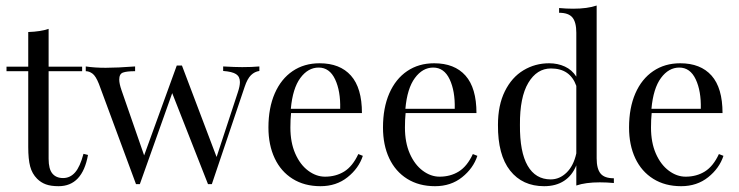

<svg xmlns="http://www.w3.org/2000/svg" viewBox="-20 -652 2632 684"><path d="M153.2 -414.5H272.6V-398.4H153.2V-86.3Q153.2 -50 166.5 -33.9Q179.8 -17.7 204.8 -17.7Q229.8 -17.7 247.6 -37.9Q265.3 -58.1 277.4 -104L293.5 -100Q273.4 11.3 188.7 11.3Q161.3 11.3 143.5 4.8Q125.8 -1.6 112.1 -15.3Q94.4 -33.1 87.5 -58.9Q80.6 -84.7 80.6 -128.2V-398.4H3.2V-414.5H80.6V-537.9Q125.8 -539.5 153.2 -549.2Z M904 -415.3V-399.2Q887.1 -396.8 874.2 -384.3Q861.3 -371.8 851.6 -342.7L734.7 4H721L593.5 -320.2L478.2 4H464.5L332.3 -353.2Q321 -381.5 309.3 -389.9Q297.6 -398.4 285.5 -398.4V-415.3Q316.9 -410.5 356.5 -410.5Q396.8 -410.5 461.3 -415.3V-398.4Q431.5 -398.4 418.1 -393.5Q404.8 -388.7 404.8 -368.5Q404.8 -354 412.9 -330.6L493.5 -98.4L609.7 -418.5H628.2L751.6 -92.7L827.4 -323.4Q834.7 -345.2 834.7 -359.7Q834.7 -379 821 -387.9Q807.3 -396.8 775 -399.2V-415.3Q817.7 -412.9 842.7 -412.9Q878.2 -412.9 904 -415.3Z M1272.6 -96.8Q1258.1 -52.4 1218.1 -20.6Q1178.2 11.3 1121.8 11.3Q1064.5 11.3 1022.6 -14.9Q980.6 -41.1 958.5 -88.3Q936.3 -135.5 936.3 -197.6Q936.3 -267.7 958.9 -319.4Q981.5 -371 1022.6 -398.8Q1063.7 -426.6 1118.5 -426.6Q1191.1 -426.6 1230.2 -382.7Q1269.4 -338.7 1269.4 -249.2H1016.9Q1014.5 -226.6 1014.5 -197.6Q1014.5 -144.4 1031.9 -104.8Q1049.2 -65.3 1077.8 -44Q1106.5 -22.6 1137.9 -22.6Q1176.6 -22.6 1206.5 -41.1Q1236.3 -59.7 1256.5 -103.2ZM1016.1 -264.5H1191.9Q1193.5 -327.4 1173.8 -369.4Q1154 -411.3 1115.3 -411.3Q1077.4 -411.3 1050 -374.2Q1022.6 -337.1 1016.1 -264.5Z M1680.6 -96.8Q1666.1 -52.4 1626.2 -20.6Q1586.3 11.3 1529.8 11.3Q1472.6 11.3 1430.6 -14.9Q1388.7 -41.1 1366.5 -88.3Q1344.4 -135.5 1344.4 -197.6Q1344.4 -267.7 1366.9 -319.4Q1389.5 -371 1430.6 -398.8Q1471.8 -426.6 1526.6 -426.6Q1599.2 -426.6 1638.3 -382.7Q1677.4 -338.7 1677.4 -249.2H1425Q1422.6 -226.6 1422.6 -197.6Q1422.6 -144.4 1439.9 -104.8Q1457.3 -65.3 1485.9 -44Q1514.5 -22.6 1546 -22.6Q1584.7 -22.6 1614.5 -41.1Q1644.4 -59.7 1664.5 -103.2ZM1424.2 -264.5H1600Q1601.6 -327.4 1581.9 -369.4Q1562.1 -411.3 1523.4 -411.3Q1485.5 -411.3 1458.1 -374.2Q1430.6 -337.1 1424.2 -264.5Z M2166.9 -16.9V0Q2141.9 -2.4 2116.9 -2.4Q2066.1 -2.4 2033.1 8.9V-62.9Q2018.5 -26.6 1989.5 -7.7Q1960.5 11.3 1918.5 11.3Q1841.1 11.3 1797.2 -44.4Q1753.2 -100 1754 -207.3Q1754 -277.4 1778.6 -327Q1803.2 -376.6 1844.8 -401.6Q1886.3 -426.6 1936.3 -426.6Q1966.9 -426.6 1992.3 -414.9Q2017.7 -403.2 2033.1 -379V-535.5Q2033.1 -572.6 2019.4 -589.5Q2005.6 -606.5 1971.8 -606.5V-623.4Q1997.6 -621 2021.8 -621Q2072.6 -621 2105.6 -632.3V-87.9Q2105.6 -50.8 2119.4 -33.9Q2133.1 -16.9 2166.9 -16.9ZM2033.1 -105.6V-346Q2011.3 -408.1 1942.7 -408.1Q1892.7 -408.1 1862.1 -356.9Q1831.5 -305.6 1832.3 -207.3Q1831.5 -110.5 1859.7 -61.7Q1887.9 -12.9 1941.9 -12.9Q1973.4 -12.9 1998.4 -37.1Q2023.4 -61.3 2033.1 -105.6Z M2557.3 -96.8Q2542.7 -52.4 2502.8 -20.6Q2462.9 11.3 2406.5 11.3Q2349.2 11.3 2307.3 -14.9Q2265.3 -41.1 2243.1 -88.3Q2221 -135.5 2221 -197.6Q2221 -267.7 2243.5 -319.4Q2266.1 -371 2307.3 -398.8Q2348.4 -426.6 2403.2 -426.6Q2475.8 -426.6 2514.9 -382.7Q2554 -338.7 2554 -249.2H2301.6Q2299.2 -226.6 2299.2 -197.6Q2299.2 -144.4 2316.5 -104.8Q2333.9 -65.3 2362.5 -44Q2391.1 -22.6 2422.6 -22.6Q2461.3 -22.6 2491.1 -41.1Q2521 -59.7 2541.1 -103.2ZM2300.8 -264.5H2476.6Q2478.2 -327.4 2458.5 -369.4Q2438.7 -411.3 2400 -411.3Q2362.1 -411.3 2334.7 -374.2Q2307.3 -337.1 2300.8 -264.5Z"/></svg>

Font: Playfair Display
Style: Regular
Weight: 400
Designer: Claus Eggers Sørensen
Foundry: Claus Eggers Sørensen
Version: Version 1.005; ttfautohint (v1.2) -l 10 -r 42 -G 200 -x 21 -